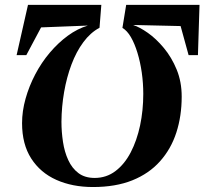

<svg xmlns="http://www.w3.org/2000/svg" viewBox="-20 -763 843 792"><path d="M803 -743 796.5 -535.5H758L725 -655.5L529 -660Q555.5 -651.5 589.8 -627.5Q624 -603.5 656 -565Q688 -526.5 708.8 -476Q729.5 -425.5 729.5 -364.5Q729.5 -284.5 707.5 -216.5Q685.5 -148.5 640.2 -97.8Q595 -47 526 -19.2Q457 8.5 363.5 8.5Q278.5 8.5 212.5 -21Q146.5 -50.5 108.8 -109.2Q71 -168 71 -255Q71 -304.5 85.5 -356.2Q100 -408 125.5 -456.5Q151 -505 185.5 -545.8Q220 -586.5 260 -615.8Q300 -645 342.5 -657.5L149.5 -650L88.5 -535.5H48.5L95.5 -743H398L390.5 -648.5Q353 -628.5 323.8 -589Q294.5 -549.5 274.8 -496.8Q255 -444 244.5 -383.5Q234 -323 233.5 -261Q233.5 -219 239.8 -177.8Q246 -136.5 261.5 -102.8Q277 -69 303.5 -49Q330 -29 370.5 -29Q419 -29 456.5 -57.5Q494 -86 519.2 -134.5Q544.5 -183 557.8 -245.2Q571 -307.5 571 -375.5Q571 -420 564.8 -463.8Q558.5 -507.5 547 -545.2Q535.5 -583 520 -609.8Q504.5 -636.5 485 -648L500.5 -743Z"/></svg>

Font: Merriweather 120pt ExtraBold
Style: Italic
Weight: 800
Italic angle: -7.8°
Version: Version 2.101